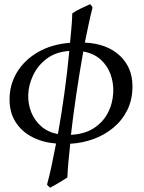

<svg xmlns="http://www.w3.org/2000/svg" viewBox="-20 -663 683 913"><path d="M609.9 -252.9Q609.9 -188.5 585 -138.9Q560.1 -89.4 517.8 -54.7Q475.6 -20 422.9 -1.2Q370.1 17.6 314 20.5Q309.1 64 305.2 108.2Q301.3 152.3 300.3 180.7Q291 187.5 275.1 197Q259.3 206.5 243.7 215.6Q228 224.6 218.3 229.5Q211.4 225.1 203.6 214.8Q214.8 174.3 225.3 125Q235.8 75.7 246.6 19.5Q184.1 14.6 134 -11Q84 -36.6 54.7 -81.8Q25.4 -127 25.4 -189.9Q25.4 -260.7 60.8 -319.3Q96.2 -377.9 160.9 -415.3Q225.6 -452.6 313 -459.5Q316.4 -493.7 319.8 -532Q323.2 -570.3 323.7 -599.6Q342.3 -612.3 367.9 -624.3Q393.6 -636.2 408.7 -643.1Q417.5 -634.8 419.9 -626Q410.6 -591.3 401.6 -548.1Q392.6 -504.9 383.3 -460.4Q487.8 -455.6 548.8 -399.2Q609.9 -342.8 609.9 -252.9ZM518.6 -222.2Q520.5 -268.6 505.6 -309.8Q490.7 -351.1 458.3 -380.1Q425.8 -409.2 376 -418Q357.9 -316.9 342.8 -214.8Q327.6 -112.8 317.4 -22Q380.4 -24.9 424.1 -52.2Q467.8 -79.6 491.7 -124Q515.6 -168.5 518.6 -222.2ZM309.6 -420.9Q244.1 -416 201.4 -383.3Q158.7 -350.6 137.2 -304.4Q115.7 -258.3 114.3 -212.9Q112.8 -169.4 128.4 -129.9Q144 -90.3 176 -62.3Q208 -34.2 255.4 -25.4Q272.9 -122.6 286.6 -222.4Q300.3 -322.3 309.6 -420.9Z"/></svg>

Font: Gentium Book Plus
Style: Italic
Weight: 400
Italic angle: -8°
Designer: Victor Gaultney, Annie Olsen, Iska Routamaa, Becca Hirsbrunner
Foundry: SIL International
Version: Version 6.101